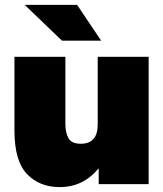

<svg xmlns="http://www.w3.org/2000/svg" viewBox="-20 -752 665 784"><path d="M310 -165Q379 -165 379 -244V-520H587V0H383V-65Q320 12 224 12Q141 12 90 -41.5Q39 -95 39 -219V-520H247V-246Q247 -209 260 -187Q273 -165 310 -165ZM233 -586 81 -732H295L393 -586Z"/></svg>

Font: Aspekta 1000
Style: Regular
Weight: 1000
Designer: Ivo Dolenc
Version: Version 2.000